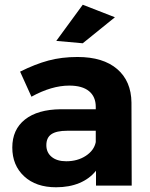

<svg xmlns="http://www.w3.org/2000/svg" viewBox="-20 -785 635 812"><path d="M386 0V-63Q359 -29 316 -11Q273 7 217 7Q132 7 82 -39.5Q32 -86 32 -161Q32 -237 85.5 -279.5Q139 -322 237 -323H385V-333Q385 -376 356.5 -399.5Q328 -423 273 -423Q198 -423 113 -376L65 -482Q129 -514 185 -529Q241 -544 308 -544Q416 -544 475.5 -493Q535 -442 536 -351L537 0ZM385 -184V-232H264Q219 -232 197.5 -217.5Q176 -203 176 -171Q176 -140 198.5 -121.5Q221 -103 260 -103Q308 -103 343 -126Q378 -149 385 -184ZM330 -765 466 -712 330 -602 218 -612Z"/></svg>

Font: Argentum Sans SemiBold
Style: Regular
Weight: 600
Designer: Julieta Ulanovsky (Modified by Cristiano Sobral)
Foundry: Julieta Ulanovsky
Version: Version 5.001;November 22, 2018;FontCreator 11.5.0.2425 64-b